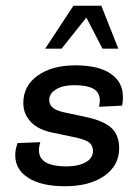

<svg xmlns="http://www.w3.org/2000/svg" viewBox="-20 -636 476 667"><path d="M206 11Q124 11 78.5 -18Q33 -47 33 -96Q33 -108 35 -117.5Q37 -127 41 -139L120 -142Q107 -100 129.5 -79Q152 -58 212 -58Q251 -58 277 -72Q303 -86 303 -112Q303 -131 289 -141.5Q275 -152 235 -160L164 -175Q113 -185 87 -212.5Q61 -240 61 -278Q61 -338 111 -373.5Q161 -409 242 -409Q322 -409 364.5 -380Q407 -351 407 -300Q407 -292 406.5 -285Q406 -278 404 -269L324 -265Q333 -304 312.5 -322Q292 -340 237 -340Q198 -340 174.5 -325.5Q151 -311 151 -289Q151 -271 165 -260.5Q179 -250 211 -244L281 -229Q341 -216 367.5 -191Q394 -166 394 -121Q394 -61 342.5 -25Q291 11 206 11ZM137 -467 235 -616H332L391 -467H336L280 -575L194 -467Z"/></svg>

Font: Rokkitt SemiBold Medium
Style: Italic
Weight: 500
Italic angle: -9°
Version: Version 3.103